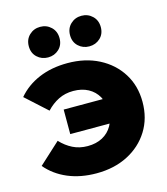

<svg xmlns="http://www.w3.org/2000/svg" viewBox="-115 -852 829 953"><g transform="rotate(-15 300.0 -375.5)"><path d="M187 -210V-336H459V-210ZM264 -554Q355 -554 425 -518Q495 -482 535 -418.5Q575 -355 575 -272Q575 -188 535 -124Q495 -60 425 -24Q355 12 264 12Q182 12 117 -15.5Q52 -43 9 -94L118 -194Q146 -164 180 -147Q214 -130 256 -130Q300 -130 332.5 -147.5Q365 -165 383 -197Q401 -229 401 -272Q401 -314 383 -346Q365 -378 332.5 -395.5Q300 -413 256 -413Q214 -413 180 -396Q146 -379 118 -349L9 -448Q52 -499 117 -526.5Q182 -554 264 -554ZM392 -606Q359 -606 336 -627.5Q313 -649 313 -684Q313 -719 336 -741Q359 -763 392 -763Q425 -763 448 -741Q471 -719 471 -684Q471 -649 448 -627.5Q425 -606 392 -606ZM180 -606Q147 -606 124 -627.5Q101 -649 101 -684Q101 -719 124 -741Q147 -763 180 -763Q213 -763 236 -741Q259 -719 259 -684Q259 -649 236 -627.5Q213 -606 180 -606Z"/></g></svg>

Font: MOST Montserrat ExtraBold
Style: Regular
Weight: 800
Designer: Julieta Ulanovsky
Foundry: Julieta Ulanovsky
Version: Version 8.000;March 11, 2024;FontCreator 15.0.0.2926 64-bit